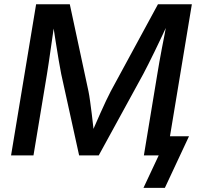

<svg xmlns="http://www.w3.org/2000/svg" viewBox="-20 -748 946 924"><path d="M33.2 0 153.8 -727.5H315.9L405.8 -308.6Q409.7 -289.6 413.6 -261Q417.5 -232.4 421.6 -200Q425.8 -167.5 429 -136.5Q432.1 -105.5 434.1 -82L410.2 -82.5Q420.9 -107.4 434.6 -138.7Q448.2 -169.9 462.6 -202.4Q477.1 -234.9 490.2 -262.7Q503.4 -290.5 513.2 -309.1L740.2 -727.5H903.3L782.7 0H672.4L737.3 -392.6Q741.2 -417 746.8 -448.7Q752.4 -480.5 759 -515.1Q765.6 -549.8 772.5 -584.2Q779.3 -618.7 784.2 -648.4L793.9 -647.9Q777.3 -611.3 759.5 -574Q741.7 -536.6 725.1 -502.2Q708.5 -467.8 694.1 -439.5Q679.7 -411.1 669.4 -391.6L455.1 0H360.8L274.4 -392.6Q269.5 -417.5 262.5 -458.3Q255.4 -499 247.8 -548.8Q240.2 -598.6 232.4 -648.4L243.7 -647.9Q239.3 -616.7 234.1 -581.8Q229 -546.9 224.1 -512.2Q219.2 -477.5 214.6 -446.5Q210 -415.5 206.1 -391.6L141.1 0ZM670.4 156.2 743.7 0H709L724.1 -92.3H889.6L773.4 156.2Z"/></svg>

Font: Inter 17pt Medium
Style: Italic
Weight: 500
Italic angle: -9.3988°
Version: Version 4.001;git-66647c0bb